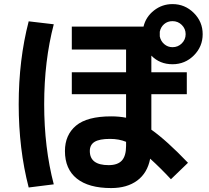

<svg xmlns="http://www.w3.org/2000/svg" viewBox="-20 -870 1040 957"><path d="M123 -763.7 248 -749Q200.2 -566.4 200.2 -350.1Q200.2 -133.8 248 48.8L123 64.5Q73.2 -127 73.2 -349.6Q73.2 -572.3 123 -763.7ZM839.8 -549.8Q776.4 -549.8 734.4 -592.8V-509.8H911.1V-400.4H734.4V-223.6Q810.5 -169.9 917 -58.6L832 23.4Q779.3 -33.2 728.5 -79.1Q714.8 -7.8 664.1 29.8Q613.3 67.4 534.2 67.4Q421.9 67.4 362.8 20Q303.7 -27.3 303.7 -117.2Q303.7 -197.3 358.9 -243.7Q414.1 -290 534.2 -290Q574.2 -290 608.4 -283.2V-400.4H337.9V-509.8H608.4V-623H337.9V-737.3H695.3Q707 -786.1 747.6 -817.9Q788.1 -849.6 839.8 -849.6Q901.4 -849.6 945.8 -805.7Q990.2 -761.7 990.2 -699.7Q990.2 -637.7 946.3 -593.8Q902.3 -549.8 839.8 -549.8ZM839.8 -764.6Q815.4 -764.6 798.3 -750Q781.2 -735.4 776.4 -711.9V-688.5Q781.2 -665 798.8 -649.9Q816.4 -634.8 839.8 -634.8Q867.2 -634.8 886.2 -653.8Q905.3 -672.9 905.3 -699.7Q905.3 -726.6 886.2 -745.6Q867.2 -764.6 839.8 -764.6ZM608.4 -163.1Q573.2 -177.7 528.3 -177.7Q475.6 -177.7 451.7 -163.1Q427.7 -148.4 427.7 -117.2Q427.7 -46.9 521.5 -46.9Q566.4 -46.9 587.4 -69.8Q608.4 -92.8 608.4 -142.6Z"/></svg>

Font: Mgen+ 1c bold
Style: Bold
Weight: 700
Designer: [Source Han Sans]
Ryoko NISHIZUKA  (kana & ideographs); Paul D. Hunt (Latin, Greek & Cyrillic); Wenlong ZHANG  (bopomofo
Version: Version 1.059.20150602